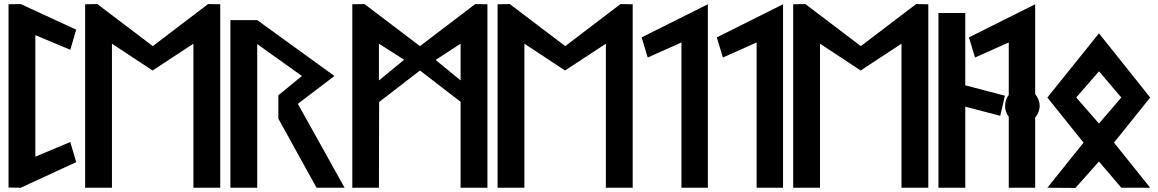

<svg xmlns="http://www.w3.org/2000/svg" viewBox="-20 -924 5701 945"><path d="M22 0 23 -1 82 0 355 -126 326 -225 154 -153V-751L326 -679L355 -778L82 -904L23 -903L22 -904Z M932 -709V0H1064V-903L1004 -904L732 -697L459 -904L399 -903V0H531V-709L731 -577Z M1676 0 1446 -413 1626 -550 1246 -825H1114V0H1246V-707L1466 -550L1350 -455V-340L1538 0Z M1969 -630 1845 -528V-709ZM2247 -528 2124 -629 2247 -709ZM2247 0H2379V-903L2319 -904L2047 -697L1774 -904L1714 -903V0H1845L1846 -422L2047 -577L2247 -423Z M2962 -709V0H3094V-903L3034 -904L2762 -697L2489 -904L2429 -903V0H2561V-709L2761 -577Z M3464 0V-903L3138 -740L3168 -641L3334 -715V0Z M3834 0V-903L3508 -740L3538 -641L3704 -715V0Z M4417 -709V0H4549V-903L4489 -904L4217 -697L3944 -904L3884 -903V0H4016V-709L4216 -577Z M4599 0H4731V-399L4903 -354L4926 -453L4731 -504V-860H4599Z M5075 0V-345C5088 -361 5097 -381 5097 -403C5097 -425 5088 -445 5075 -461V-903L4749 -740L4779 -641L4945 -715V-457C4933 -442 4927 -423 4927 -403C4927 -383 4933 -364 4945 -349V0Z M5389 -573 5499 -444 5389 -316 5277 -444ZM5389 -760 5135 -444 5313 -222 5135 0 5273 1 5389 -129 5499 0H5641L5463 -222L5641 -444Z"/></svg>

Font: Ny Stormning
Style: Regular
Weight: 400
Designer: Robert Jablonski, Mew Too
Foundry: Cannot Into Space Fonts
Version: Version 0.90